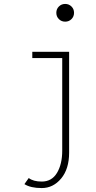

<svg xmlns="http://www.w3.org/2000/svg" viewBox="-20 -763 490 975"><path d="M343 -666Q330 -653 311 -653Q292 -653 279 -666Q266 -679 266 -698Q266 -717 279 -730Q292 -743 311 -743Q330 -743 343 -730Q356 -717 356 -698Q356 -679 343 -666ZM331 -500V12Q331 95 290.5 143.5Q250 192 192 192Q135.5 192 104 172L126 141Q149 159 192 159Q243 159 269.5 114.8Q296 70.5 296 2V-468H144V-500Z"/></svg>

Font: League Mono Condensed Thin
Style: Regular
Weight: 100
Width: 1
Designer: Tyler Finck
Foundry: The League of Moveable Type / Tyler Finck
Version: Version 2.210